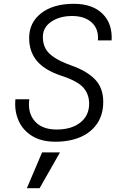

<svg xmlns="http://www.w3.org/2000/svg" viewBox="-20 -732 640 1008"><path d="M271 12Q196 12 147 -19Q98 -50 76.5 -101Q55 -152 61 -211H134Q124 -141 162 -96.5Q200 -52 278 -52Q355 -52 401.5 -88.5Q448 -125 448 -188Q448 -237 417.5 -272Q387 -307 300 -335Q214 -364 173.5 -412.5Q133 -461 133 -533Q133 -613 196 -662.5Q259 -712 368 -712Q465 -712 518 -660Q571 -608 566 -520H494Q499 -580 461.5 -614Q424 -648 359 -648Q293 -648 249 -618Q205 -588 205 -538Q205 -505 218 -479Q231 -453 264 -431Q297 -409 355 -388Q435 -360 478.5 -315.5Q522 -271 522 -197Q522 -131 490.5 -84Q459 -37 402.5 -12.5Q346 12 271 12ZM121 256 201 68H295L188 256Z"/></svg>

Font: DM Mono Light
Style: Italic
Weight: 300
Italic angle: -10°
Designer: Colophon Foundry
Foundry: Colophon Foundry
Version: Version 1.000; ttfautohint (v1.8.2.53-6de2)